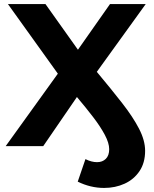

<svg xmlns="http://www.w3.org/2000/svg" viewBox="-20 -720 759 946"><path d="M8 0 265 -357 19 -700H204L364 -475L522 -700H698L457 -366Q528 -281 581.5 -212.5Q635 -144 665 -86Q695 -28 695 23Q695 82 667.5 123Q640 164 594 185Q548 206 493 206Q426 206 363 175L401 64Q431 79 458 79Q485 79 501.5 62.5Q518 46 518 15Q518 -15 496.5 -55.5Q475 -96 439 -143Q403 -190 359 -242L193 0Z"/></svg>

Font: Montserrat
Style: Bold
Weight: 700
Designer: Julieta Ulanovsky
Foundry: Julieta Ulanovsky
Version: Version 9.000; ttfautohint (v1.8.4.7-5d5b)